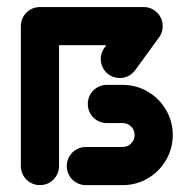

<svg xmlns="http://www.w3.org/2000/svg" viewBox="-20 -539 543 559"><path d="M96.3 0Q81.1 0 68.3 -7.4Q55.6 -14.8 48.1 -27.6Q40.7 -40.4 40.7 -55.6V-461.5H151.9V-55.6Q151.9 -40.4 144.4 -27.6Q137 -14.8 124.3 -7.4Q111.5 0 96.3 0ZM235.6 -236.3Q235.6 -251.5 243 -264.3Q250.4 -277 263.1 -284.4Q275.9 -291.9 291.1 -291.9H337Q376.7 -291.9 410.2 -272.2Q443.7 -252.6 463.3 -219.1Q483 -185.6 483 -145.9Q483 -106.3 463.3 -72.8Q443.7 -39.3 410.2 -19.6Q376.7 0 337 0H230Q214.8 0 202 -7.4Q189.3 -14.8 181.9 -27.6Q174.4 -40.4 174.4 -55.6Q174.4 -70.7 181.9 -83.5Q189.3 -96.3 202 -103.7Q214.8 -111.1 230 -111.1H337Q351.5 -111.1 361.7 -121.3Q371.9 -131.5 371.9 -145.9Q371.9 -160.4 361.7 -170.6Q351.5 -180.7 337 -180.7H291.1Q275.9 -180.7 263.1 -188.1Q250.4 -195.6 243 -208.3Q235.6 -221.1 235.6 -236.3ZM453.7 -463Q453.7 -447.8 446.3 -435Q438.9 -422.2 426.1 -414.8Q413.3 -407.4 398.1 -407.4H96.3Q81.1 -407.4 68.3 -414.8Q55.6 -422.2 48.1 -435Q40.7 -447.8 40.7 -463Q40.7 -478.1 48.1 -490.9Q55.6 -503.7 68.3 -511.1Q81.1 -518.5 96.3 -518.5H398.1Q413.3 -518.5 426.1 -511.1Q438.9 -503.7 446.3 -490.9Q453.7 -478.1 453.7 -463ZM398.1 -518.5Q413.3 -518.5 426.1 -511.1Q438.9 -503.7 446.3 -490.9Q453.7 -478.1 453.7 -463Q453.7 -444.1 442.6 -429.6L373.7 -334.8Q365.9 -324.1 354.3 -318Q342.6 -311.9 328.9 -311.9Q313.7 -311.9 300.9 -319.3Q288.1 -326.7 280.7 -339.4Q273.3 -352.2 273.3 -367.4Q273.3 -385.2 284.1 -400L353.3 -495.9Q361.5 -506.3 373 -512.4Q384.4 -518.5 398.1 -518.5Z"/></svg>

Font: 26F Galaxy Hebrew Black
Style: Regular
Weight: 900
Designer: C₂₉H₂₅N₃O₅
Version: Version 1.000